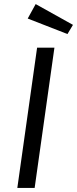

<svg xmlns="http://www.w3.org/2000/svg" viewBox="-20 -922 378 942"><path d="M150 0H65L162 -688H247ZM338 -800 311 -755 116 -831 155 -902Z"/></svg>

Font: Fira Sans Book
Style: Italic
Weight: 350
Italic angle: -8°
Designer: bBox Type GmbH & Carrois Corporate GbR & Edenspiekermann AG
Foundry: bBox Type GmbH & Carrois Corporate GbR & Edenspiekermann AG
Version: Version 4.301